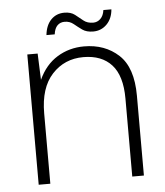

<svg xmlns="http://www.w3.org/2000/svg" viewBox="-49 -696 636 740"><g transform="rotate(-5 269.0 -326.0)"><path d="M71 0V-504H111L115 -402Q141 -459 187.5 -487.5Q234 -516 291 -516Q372 -516 425 -467Q478 -418 478 -309V0H433V-302Q433 -390 394.5 -432.5Q356 -475 285 -475Q212 -475 164 -423Q116 -371 116 -272V0ZM332 -570Q306 -570 290 -581.5Q274 -593 259.5 -605Q245 -617 225 -617Q208 -617 197 -606Q186 -595 183 -572H151Q155 -610 175.5 -631Q196 -652 227 -652Q252 -652 267.5 -640Q283 -628 297.5 -616Q312 -604 335 -604Q351 -604 363 -615.5Q375 -627 378 -649H409Q406 -613 384.5 -591.5Q363 -570 332 -570Z"/></g></svg>

Font: DM Sans ExtraLight
Style: Regular
Weight: 200
Designer: Colophon Foundry, Jonny Pinhorn
Foundry: Colophon Foundry
Version: Version 4.004; ttfautohint (v1.8.4.7-5d5b)